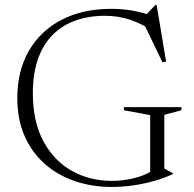

<svg xmlns="http://www.w3.org/2000/svg" viewBox="-20 -730 768 760"><path d="M630.5 -63 664.5 -44V-41Q631 -25.5 591 -14Q551 -2.5 507.8 3.8Q464.5 10 422 10Q344 10 276 -13.2Q208 -36.5 157 -81.5Q106 -126.5 77.2 -192Q48.5 -257.5 48.5 -342Q48.5 -449 94 -528.2Q139.5 -607.5 223 -651.2Q306.5 -695 421 -695Q464.5 -695 505 -687.8Q545.5 -680.5 588.5 -665.5L554 -666.5L595 -710.5H600L637.5 -486L623 -483.5L542.5 -651L593 -602Q542.5 -636 495.5 -651.8Q448.5 -667.5 395.5 -667.5Q330 -667.5 277.2 -648.2Q224.5 -629 187 -590.5Q149.5 -552 129.8 -494.8Q110 -437.5 110 -361.5Q110 -248 152 -170.5Q194 -93 264.8 -53.5Q335.5 -14 422 -14Q454 -14 486.8 -19.8Q519.5 -25.5 547.5 -36.5Q575.5 -47.5 592.5 -62.5L574.5 -28V-274.5L470.5 -293.5V-306H698V-293.5L630.5 -275.5Z"/></svg>

Font: Newsreader 36pt Light
Style: Regular
Weight: 300
Designer: Hugues Gentile
Foundry: Production Type
Version: Version 1.003